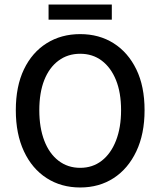

<svg xmlns="http://www.w3.org/2000/svg" viewBox="-20 -818 709 850"><path d="M335 12Q251 12 186.5 -29.5Q122 -71 86 -148Q50 -225 50 -330Q50 -436 86 -511Q122 -586 186.5 -626.5Q251 -667 335 -667Q419 -667 483 -626.5Q547 -586 583.5 -511Q620 -436 620 -330Q620 -225 583.5 -148Q547 -71 483 -29.5Q419 12 335 12ZM335 -75Q390 -75 430.5 -106.5Q471 -138 493.5 -195.5Q516 -253 516 -330Q516 -408 493.5 -463.5Q471 -519 430.5 -549.5Q390 -580 335 -580Q280 -580 239 -549.5Q198 -519 176 -463.5Q154 -408 154 -330Q154 -253 176 -195.5Q198 -138 239 -106.5Q280 -75 335 -75ZM195 -731V-798H475V-731Z"/></svg>

Font: Mada Medium
Style: Regular
Weight: 500
Designer: Khaled Hosny
Version: Version 1.5